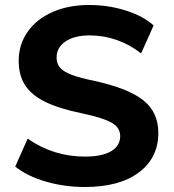

<svg xmlns="http://www.w3.org/2000/svg" viewBox="-20 -741 697 770"><path d="M41 -73 91 -185Q194 -113 321 -113Q389 -113 425.5 -134.5Q462 -156 462 -195Q462 -229 428.5 -248.5Q395 -268 311 -286Q217 -305 161.5 -332.5Q106 -360 80.5 -399.5Q55 -439 55 -498Q55 -562 90.5 -613Q126 -664 190 -692.5Q254 -721 338 -721Q414 -721 484 -699Q554 -677 596 -639L546 -527Q452 -599 339 -599Q279 -599 243 -575Q207 -551 207 -510Q207 -486 220.5 -470Q234 -454 266 -441.5Q298 -429 357 -417Q494 -387 554.5 -339Q615 -291 615 -208Q615 -108 537 -49.5Q459 9 320 9Q239 9 164.5 -12.5Q90 -34 41 -73Z"/></svg>

Font: Muli ExtraBold
Style: Regular
Weight: 800
Designer: Vernon Adams
Foundry: Vernon Adams
Version: Version 2.000